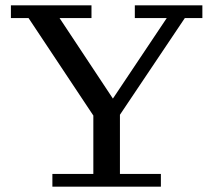

<svg xmlns="http://www.w3.org/2000/svg" viewBox="-20 -702 801 722"><path d="M334 -263 87.4 -634H21V-682H324V-634H204L414 -317H395L607 -634H487V-682H741V-634H675L426 -263ZM177 0V-48H331V-323H431V-48H585V0Z"/></svg>

Font: Montagu Slab
Style: Bold
Weight: 700
Designer: Florian Karsten
Foundry: Florian Karsten
Version: Version 1.000